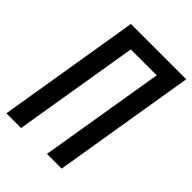

<svg xmlns="http://www.w3.org/2000/svg" viewBox="-214 -834 933 933"><g transform="rotate(45 252.5 -367.5)"><path d="M4 0 125 -735H505L384 0H283L390 -647H212L105 0Z"/></g></svg>

Font: Iosevka Term Curly Semibold
Style: Italic
Weight: 600
Italic angle: -9°
Designer: Belleve Invis
Foundry: Belleve Invis
Version: Version 32.3.0